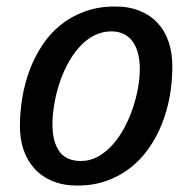

<svg xmlns="http://www.w3.org/2000/svg" viewBox="-20 -558 589 588"><path d="M332.5 -538.1Q375.5 -538.1 408.2 -524.7Q440.9 -511.2 463.1 -487.1Q485.4 -462.9 496.6 -429.2Q507.8 -395.5 507.8 -354.5Q507.8 -308.1 499.8 -262.9Q491.7 -217.8 475.3 -177.2Q459 -136.7 434.6 -102.3Q410.2 -67.9 377.9 -43Q345.7 -18.1 305.4 -3.9Q265.1 10.3 216.8 10.3Q173.8 10.3 140.9 -3.4Q107.9 -17.1 85.7 -41.5Q63.5 -65.9 52.2 -99.1Q41 -132.3 41 -171.4Q41 -214.8 48.3 -259Q55.7 -303.2 71 -344Q86.4 -384.8 109.9 -420.2Q133.3 -455.6 165.8 -481.7Q198.2 -507.8 239.7 -522.9Q281.2 -538.1 332.5 -538.1ZM140.6 -178.2Q140.6 -123.5 161.9 -94.2Q183.1 -64.9 228 -64.9Q255.9 -64.9 280 -78.4Q304.2 -91.8 324.2 -114Q344.2 -136.2 359.9 -165Q375.5 -193.8 386.2 -225.3Q397 -256.8 402.6 -288.3Q408.2 -319.8 408.2 -347.2Q408.2 -372.6 402.8 -393.8Q397.5 -415 386.7 -430.2Q376 -445.3 359.6 -453.6Q343.3 -461.9 321.3 -461.9Q291.5 -461.9 266.6 -448.5Q241.7 -435.1 221.7 -412.4Q201.7 -389.6 186.3 -360.4Q170.9 -331.1 160.9 -299.6Q150.9 -268.1 145.8 -236.6Q140.6 -205.1 140.6 -178.2Z"/></svg>

Font: Ufes Sans
Style: Italic
Weight: 400
Designer: Ricardo Esteves & Filipe Motta
Foundry: ProDesignUfes - Ricardo Esteves, Filipe Motta
Version: Version 2.0